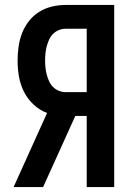

<svg xmlns="http://www.w3.org/2000/svg" viewBox="-20 -755 540 775"><path d="M154 0H35L170 -299Q140 -310 115.5 -333Q91 -356 76.5 -385Q62 -414 56.5 -446Q51 -478 51 -511Q51 -539 55 -567Q59 -595 69 -621Q79 -647 96.5 -669.5Q114 -692 138 -707Q162 -722 189.5 -728.5Q217 -735 245 -735H441V0H330V-287H284ZM245 -383H330V-639H245Q231 -639 217.5 -633.5Q204 -628 194 -618Q184 -608 178 -594.5Q172 -581 168.5 -567.5Q165 -554 163.5 -539.5Q162 -525 162 -511Q162 -497 163.5 -482.5Q165 -468 168.5 -454.5Q172 -441 178 -427.5Q184 -414 194 -404Q204 -394 217.5 -388.5Q231 -383 245 -383Z"/></svg>

Font: Iosevka
Style: Bold
Weight: 700
Monospace: yes
Designer: Belleve Invis
Foundry: Belleve Invis
Version: Version 32.5.0; ttfautohint (v1.8.4)